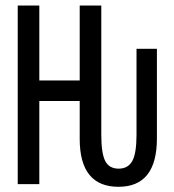

<svg xmlns="http://www.w3.org/2000/svg" viewBox="-20 -679 640 708"><path d="M353.5 -182.6Q353.5 -112.8 368.2 -85Q382.8 -57.1 417.5 -57.1Q452.1 -57.1 467.8 -85.2Q483.4 -113.3 483.4 -182.6V-499H558.6V-168.5Q558.6 9.8 417 9.8Q273.9 9.8 273.9 -167V-306.6H125V0H45.4V-658.7H125V-382.3H273.9V-658.7H353.5Z"/></svg>

Font: Cousine
Style: Regular
Weight: 400
Monospace: yes
Designer: Steve Matteson
Foundry: Monotype Imaging Inc.
Version: Version 1.21